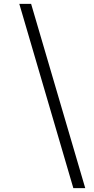

<svg xmlns="http://www.w3.org/2000/svg" viewBox="-20 -803 492 1000"><path d="M362 177 80.5 -783H142L424 177Z"/></svg>

Font: Merriweather 96pt
Style: Bold Italic
Weight: 700
Italic angle: -7.8°
Version: Version 2.101